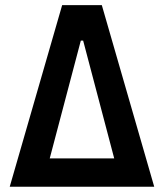

<svg xmlns="http://www.w3.org/2000/svg" viewBox="-20 -713 626 733"><path d="M17.1 0H568.8L368.7 -693.4H217.3ZM169.9 -108.4 288.6 -558.1H297.4L416 -108.4Z"/></svg>

Font: Cascadia Mono SemiBold
Style: Regular
Weight: 600
Monospace: yes
Designer: Aaron Bell
Foundry: Saja Typeworks
Version: Version 2404.023